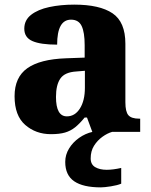

<svg xmlns="http://www.w3.org/2000/svg" viewBox="-20 -570 654 830"><path d="M200 10Q135 10 89 -30Q43 -70 43 -154Q43 -236 98 -275Q153 -314 265 -318L346 -321V-375Q346 -430 333 -457.5Q320 -485 287 -485Q227 -485 227 -377Q155 -377 120 -392.5Q85 -408 85 -446Q85 -483 114.5 -506Q144 -529 193 -539.5Q242 -550 301 -550Q411 -550 466.5 -512.5Q522 -475 522 -381V-128Q522 -87 535 -72Q548 -57 582 -57H586V0H379L356 -62H346Q324 -35 304.5 -19.5Q285 -4 261 3Q237 10 200 10ZM269 -67Q304 -67 325.5 -101Q347 -135 347 -191V-264L310 -261Q260 -258 241 -230.5Q222 -203 222 -151Q222 -67 269 -67ZM416 240Q339 240 300.5 213.5Q262 187 262 130Q262 99 278.5 72Q295 45 322 26Q349 7 380 0H465Q444 6 422.5 21.5Q401 37 386.5 60Q372 83 372 115Q372 141 391.5 152.5Q411 164 441 164Q455 164 470.5 162Q486 160 504 156V224Q488 231 459.5 235.5Q431 240 416 240Z"/></svg>

Font: Noto Serif ExtraBold
Style: Regular
Weight: 800
Designer: Monotype Design Team
Foundry: Monotype Imaging Inc.
Version: Version 2.014